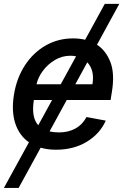

<svg xmlns="http://www.w3.org/2000/svg" viewBox="-24 -747 634 972"><path d="M579.9 -727.3 467 -520.6Q512.4 -491.1 535.2 -432Q557.9 -372.9 541.9 -278.4L535.9 -240.8H313.9L226.9 -81.7Q248.2 -76.7 275.2 -76.7Q321.7 -76.7 357.4 -96.2Q393.1 -115.8 414.1 -154.5L511.4 -136.4Q482.2 -70 415.7 -29.5Q349.1 11 259.6 11Q217.3 11 181.8 0.7L70.3 204.5H-4.3L122.5 -26.6Q72.8 -61.4 52.9 -123.8Q33 -186.1 46.9 -269.2Q60.7 -353 102.6 -416.9Q144.5 -480.8 207.2 -516.7Q269.9 -552.6 345.9 -552.6Q378.2 -552.6 407 -545.8L506.4 -727.3ZM283.4 -320.3 361.2 -462Q347.3 -464.8 332 -464.8Q290.5 -464.8 254.4 -443.5Q218.4 -422.2 193.5 -389Q168.7 -355.8 160.9 -320.3ZM239.7 -240.8H147.4Q140.3 -195.3 146.1 -163.9Q152 -132.5 169.7 -112.9ZM418 -431.5 357.2 -320.3H443.9Q456 -390.6 418 -431.5Z"/></svg>

Font: Inter UI Medium
Style: Italic
Weight: 500
Italic angle: 9.39999°
Designer: Rasmus Andersson
Foundry: rsms
Version: 3.2;8d6f07862